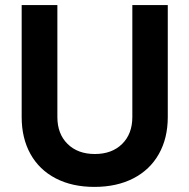

<svg xmlns="http://www.w3.org/2000/svg" viewBox="-20 -720 743 753"><path d="M65 -261V-700H205V-261Q205 -195 245 -155.5Q285 -116 352 -116Q419 -116 459 -155.5Q499 -195 499 -261V-700H638V-261Q638 -178 603 -116Q568 -54 503 -20.5Q438 13 350 13Q263 13 198.5 -20.5Q134 -54 99.5 -116Q65 -178 65 -261Z"/></svg>

Font: Oak Sans
Style: Bold
Weight: 700
Designer: Erik Kennedy, Walven
Foundry: Erik Kennedy, Walven
Version: Version 1.000